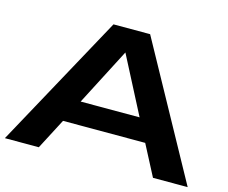

<svg xmlns="http://www.w3.org/2000/svg" viewBox="-99 -837 1157 974"><g transform="rotate(15 480.0 -350.0)"><path d="M478 -578.1 323.2 -278.8H632.8ZM0 0 382.8 -700.2H575.2L960 0H777.8L693.8 -161.1H262.2L178.2 0Z"/></g></svg>

Font: Messapia Bold
Style: Regular
Weight: 400
Designer: Luca Marsano
Foundry: Collletttivo
Version: Version 1.000;FEAKit 1.0